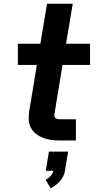

<svg xmlns="http://www.w3.org/2000/svg" viewBox="-20 -755 540 1032"><path d="M301 0Q277 0 254.5 -3Q232 -6 211.5 -14Q191 -22 173.5 -35.5Q156 -49 146 -68.5Q136 -88 134.5 -110.5Q133 -133 137 -157L178 -406H76V-520H197L233 -735H371L335 -520H464V-406H316L272 -138Q271 -132 273 -127Q275 -122 279.5 -119Q284 -116 289.5 -115Q295 -114 301 -114H388V0ZM252 257 225 211Q240 204 252 191Q264 178 267 163H226L243 60H346L329 163Q327 178 320 192Q313 206 302.5 218Q292 230 279 240Q266 250 252 257Z"/></svg>

Font: Iosevka SS04 Heavy Oblique
Style: Regular
Weight: 900
Italic angle: -9°
Monospace: yes
Designer: Belleve Invis
Foundry: Belleve Invis
Version: Version 19.0.0; ttfautohint (v1.8.4)